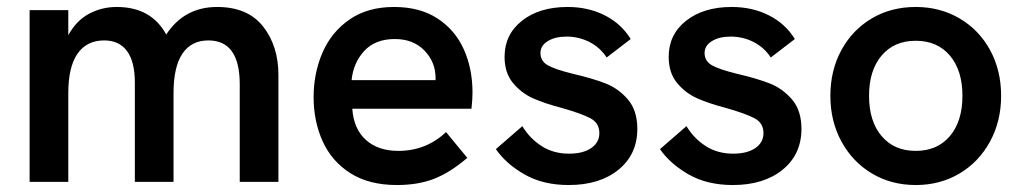

<svg xmlns="http://www.w3.org/2000/svg" viewBox="-20 -522 2935 551"><path d="M65 -493H176V-421Q199 -463 235.5 -482.5Q272 -502 315 -502Q414 -502 457 -423Q509 -502 603 -502Q691 -502 735 -446Q779 -390 779 -307V0H668V-280Q668 -406 578 -406Q529 -406 503.5 -368Q478 -330 478 -255V0H367V-285Q367 -345 344.5 -375.5Q322 -406 279 -406Q229 -406 202.5 -368Q176 -330 176 -255V0H65Z M880 -243Q880 -312 905.5 -371Q931 -430 983 -466Q1035 -502 1111 -502Q1185 -502 1235.5 -469Q1286 -436 1311 -380.5Q1336 -325 1336 -256Q1336 -236 1333 -210H991Q995 -152 1030 -120.5Q1065 -89 1123 -89Q1203 -89 1260 -143L1321 -69Q1272 -27 1226 -9Q1180 9 1119 9Q1039 9 985.5 -25Q932 -59 906 -116.5Q880 -174 880 -243ZM1230 -292V-298Q1230 -344 1198 -377Q1166 -410 1113 -410Q1057 -410 1025.5 -376Q994 -342 989 -292Z M1403 -94 1479 -160Q1500 -125 1534 -103Q1568 -81 1613 -81Q1653 -81 1676.5 -97Q1700 -113 1700 -140Q1700 -169 1674.5 -182.5Q1649 -196 1593 -212Q1543 -225 1509.5 -240Q1476 -255 1452 -284Q1428 -313 1428 -359Q1428 -423 1478 -462.5Q1528 -502 1609 -502Q1668 -502 1715.5 -478Q1763 -454 1790 -410L1721 -357Q1702 -386 1671.5 -401.5Q1641 -417 1606 -417Q1573 -417 1552 -404Q1531 -391 1531 -370Q1531 -347 1551.5 -335Q1572 -323 1625 -310Q1681 -297 1718 -282.5Q1755 -268 1782 -236.5Q1809 -205 1809 -152Q1809 -79 1755 -35Q1701 9 1612 9Q1539 9 1486 -21Q1433 -51 1403 -94Z M1874 -94 1950 -160Q1971 -125 2005 -103Q2039 -81 2084 -81Q2124 -81 2147.5 -97Q2171 -113 2171 -140Q2171 -169 2145.5 -182.5Q2120 -196 2064 -212Q2014 -225 1980.5 -240Q1947 -255 1923 -284Q1899 -313 1899 -359Q1899 -423 1949 -462.5Q1999 -502 2080 -502Q2139 -502 2186.5 -478Q2234 -454 2261 -410L2192 -357Q2173 -386 2142.5 -401.5Q2112 -417 2077 -417Q2044 -417 2023 -404Q2002 -391 2002 -370Q2002 -347 2022.5 -335Q2043 -323 2096 -310Q2152 -297 2189 -282.5Q2226 -268 2253 -236.5Q2280 -205 2280 -152Q2280 -79 2226 -35Q2172 9 2083 9Q2010 9 1957 -21Q1904 -51 1874 -94Z M2363 -247Q2363 -320 2394.5 -378Q2426 -436 2481.5 -469Q2537 -502 2608 -502Q2678 -502 2734 -469Q2790 -436 2821.5 -378Q2853 -320 2853 -247Q2853 -174 2821 -115.5Q2789 -57 2733.5 -24Q2678 9 2608 9Q2538 9 2482.5 -24Q2427 -57 2395 -115.5Q2363 -174 2363 -247ZM2742 -247Q2742 -320 2706 -362.5Q2670 -405 2608 -405Q2546 -405 2510 -362.5Q2474 -320 2474 -247Q2474 -174 2510 -131.5Q2546 -89 2608 -89Q2670 -89 2706 -131.5Q2742 -174 2742 -247Z"/></svg>

Font: Hanken Grotesk SemiBold
Style: Regular
Weight: 600
Designer: Alfredo Marco Pradil
Foundry: Hanken Design Co.
Version: Version 3.014